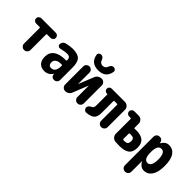

<svg xmlns="http://www.w3.org/2000/svg" viewBox="61 -1714 2877 2877"><g transform="rotate(45 1500.0 -275.5)"><path d="M403.3 -519.5Q426.8 -519.5 442.9 -503.4Q459 -487.3 459 -464.4Q459 -441.4 442.4 -425.3Q425.8 -409.2 403.3 -409.2H329.1Q318.4 -409.2 318.4 -398.4V-68.4Q318.4 -40 298.3 -20Q278.3 0 250 0Q221.7 0 201.7 -20Q181.6 -40 181.6 -68.4V-398.4Q181.6 -409.2 170.9 -409.2H96.7Q73.2 -409.2 57.1 -425.3Q41 -441.4 41 -464.4Q41 -487.3 57.6 -503.4Q74.2 -519.5 96.7 -519.5Z M815.4 -224.6V-234.4Q815.4 -245.1 803.7 -245.1H790Q731.4 -245.1 700.7 -222.2Q669.9 -199.2 669.9 -160.2Q669.9 -128.9 685.1 -111.8Q700.2 -94.7 724.6 -94.7Q815.4 -94.7 815.4 -224.6ZM750 -530.3Q861.3 -530.3 905.8 -485.4Q950.2 -440.4 950.2 -325.2V-64.5Q950.2 -38.1 931.6 -19Q913.1 0 886.7 0H879.9Q855.5 0 838.9 -16.6Q822.3 -33.2 821.3 -56.6V-64.5Q821.3 -65.4 820.3 -65.4Q818.4 -65.4 818.4 -64.5Q769.5 9.8 684.6 9.8Q616.2 9.8 578.1 -32.2Q540 -74.2 540 -150.4Q540 -238.3 603.5 -286.6Q667 -335 790 -335H803.7Q814.5 -335 815.4 -345.7Q815.4 -384.8 799.3 -401.4Q783.2 -418 745.1 -418Q700.2 -418 619.1 -397.5Q599.6 -392.6 582.5 -404.8Q565.4 -417 565.4 -438.5Q565.4 -464.8 580.6 -484.9Q595.7 -504.9 620.1 -510.7Q699.2 -530.3 750 -530.3Z M1430.7 -716.8Q1406.2 -569.3 1249.5 -569.8Q1092.8 -570.3 1069.3 -716.8Q1065.4 -738.3 1080.6 -753.9Q1095.7 -769.5 1117.7 -769.5Q1139.6 -769.5 1156.2 -754.9Q1172.9 -740.2 1179.7 -717.8Q1197.3 -665 1249.5 -665Q1301.8 -665 1320.3 -717.8Q1327.1 -740.2 1343.8 -754.9Q1360.4 -769.5 1382.3 -769.5Q1404.3 -769.5 1419.4 -753.9Q1434.6 -738.3 1430.7 -716.8ZM1377.9 -519.5Q1407.2 -519.5 1428.2 -498.5Q1449.2 -477.5 1449.2 -449.2V-68.4Q1449.2 -40 1429.7 -20Q1410.2 0 1380.9 0Q1351.6 0 1332.5 -20Q1313.5 -40 1313.5 -68.4V-304.7Q1313.5 -305.7 1312 -305.7Q1310.5 -305.7 1310.5 -304.7L1214.8 -64.5Q1204.1 -35.2 1178.7 -17.6Q1153.3 0 1121.1 0Q1091.8 0 1071.3 -20.5Q1050.8 -41 1050.8 -69.3V-454.1Q1050.8 -481.4 1070.3 -500.5Q1089.8 -519.5 1116.7 -519.5Q1143.6 -519.5 1163.1 -500.5Q1182.6 -481.4 1182.6 -454.1V-214.8Q1182.6 -213.9 1183.6 -213.9Q1184.6 -213.9 1184.6 -214.8L1280.3 -454.1Q1292 -484.4 1318.8 -502Q1345.7 -519.5 1377.9 -519.5Z M1868.2 -519.5Q1903.3 -519.5 1928.2 -494.6Q1953.1 -469.7 1953.1 -434.6V-69.3Q1953.1 -40 1932.6 -20Q1912.1 0 1884.3 0Q1856.4 0 1836.4 -20Q1816.4 -40 1816.4 -69.3V-405.3Q1816.4 -416 1803.7 -416H1749Q1738.3 -416 1738.3 -405.3V-153.3Q1738.3 -73.2 1701.2 -37.6Q1664.1 -2 1574.2 4.9Q1550.8 6.8 1533.7 -9.8Q1516.6 -26.4 1516.6 -49.8Q1516.6 -91.8 1573.2 -115.2Q1604.5 -127.9 1603.5 -185.5V-408.2Q1603.5 -416 1595.7 -416H1587.9Q1565.4 -416 1550.8 -431.2Q1536.1 -446.3 1536.1 -468.3Q1536.1 -490.2 1551.3 -504.9Q1566.4 -519.5 1587.9 -519.5Z M2274.4 -97.7Q2317.4 -97.7 2334.5 -113.8Q2351.6 -129.9 2351.6 -170.9Q2351.6 -208 2334.5 -221.7Q2317.4 -235.4 2268.6 -235.4Q2259.8 -235.4 2255.9 -234.4Q2245.1 -232.4 2245.1 -219.7V-113.3Q2245.1 -101.6 2256.8 -98.6Q2263.7 -97.7 2274.4 -97.7ZM2289.1 -338.9Q2390.6 -338.9 2439.5 -297.4Q2488.3 -255.9 2488.3 -168Q2488.3 -75.2 2437 -34.2Q2385.7 6.8 2274.4 6.8Q2234.4 6.8 2194.3 3.9Q2158.2 2 2133.8 -24.9Q2109.4 -51.8 2109.4 -88.9V-398.4Q2109.4 -409.2 2097.7 -409.2H2068.4Q2044.9 -409.2 2028.3 -425.3Q2011.7 -441.4 2011.7 -464.4Q2011.7 -487.3 2028.3 -503.4Q2044.9 -519.5 2068.4 -519.5H2160.2Q2195.3 -519.5 2220.2 -494.6Q2245.1 -469.7 2245.1 -434.6V-346.7Q2245.1 -341.8 2248.5 -338.9Q2252 -335.9 2255.9 -336.9Q2276.4 -338.9 2289.1 -338.9Z M2754.9 -110.4Q2790 -110.4 2811.5 -146.5Q2833 -182.6 2833 -259.8Q2833 -410.2 2754.9 -410.2Q2674.8 -410.2 2674.8 -264.6V-254.9Q2674.8 -110.4 2754.9 -110.4ZM2794.9 -530.3Q2877.9 -530.3 2923.8 -463.9Q2969.7 -397.5 2969.7 -259.8Q2969.7 -127 2922.4 -58.6Q2875 9.8 2794.9 9.8Q2724.6 9.8 2679.7 -69.3Q2679.7 -70.3 2677.7 -70.3Q2676.8 -70.3 2676.8 -69.3V152.3Q2676.8 180.7 2656.7 200.2Q2636.7 219.7 2608.4 219.7Q2580.1 219.7 2560.1 199.7Q2540 179.7 2540 152.3V-454.1Q2540 -481.4 2559.6 -500.5Q2579.1 -519.5 2606.4 -519.5H2610.4Q2636.7 -519.5 2654.8 -501.5Q2672.9 -483.4 2673.8 -458V-451.2Q2673.8 -450.2 2674.8 -450.2Q2676.8 -450.2 2676.8 -451.2Q2706.1 -495.1 2732.9 -512.7Q2759.8 -530.3 2794.9 -530.3Z"/></g></svg>

Font: Rounded-X Mgen+ 1m bold
Style: Bold
Weight: 700
Designer: [Source Han Sans]
Ryoko NISHIZUKA  (kana & ideographs); Paul D. Hunt (Latin, Greek & Cyrillic); Wenlong ZHANG  (bopomofo
Version: Version 1.059.20150602